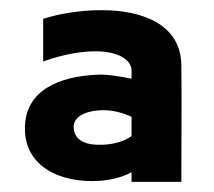

<svg xmlns="http://www.w3.org/2000/svg" viewBox="-20 -843 421 378"><path d="M239 -504V-485H337C337 -570 338 -642 337 -715C336 -794 262 -823 180 -823C141 -823 100 -817 65 -806V-722C107 -737 142 -742 168 -742C215 -742 239 -724 239 -704V-688C220 -692 191 -697 173 -696C96 -693 29 -665 29 -590C29 -516 97 -482 176 -487C193 -488 220 -493 239 -504ZM239 -613V-575C222 -563 199 -558 178 -558C135 -557 125 -577 125 -593C125 -609 140 -624 179 -626C200 -627 222 -621 239 -613Z"/></svg>

Font: LINE Seed JP App_OTF ExtraBold
Style: Regular
Weight: 800
Designer: LINE & Fontrix & Fontworks
Version: Version 1.013